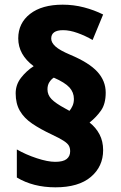

<svg xmlns="http://www.w3.org/2000/svg" viewBox="-20 -787 517 821"><path d="M47 -388Q47 -425 70 -454.5Q93 -484 124 -504Q58 -553 58 -623Q58 -688 108.5 -727.5Q159 -767 248 -767Q295 -767 339 -755.5Q383 -744 421 -725L376 -616Q345 -634 311.5 -646Q278 -658 250 -658Q199 -658 199 -622Q199 -605 217 -588.5Q235 -572 280 -553Q361 -519 396.5 -480Q432 -441 432 -391Q432 -343 412 -314.5Q392 -286 363 -263Q390 -242 405.5 -212.5Q421 -183 421 -145Q421 -75 368.5 -30.5Q316 14 217 14Q122 14 52 -28V-148Q90 -126 137 -110.5Q184 -95 216 -95Q250 -95 265 -107Q280 -119 280 -140Q280 -154 274.5 -164Q269 -174 252 -185Q235 -196 201 -212Q152 -235 117.5 -258.5Q83 -282 65 -313Q47 -344 47 -388ZM183 -405Q183 -381 200.5 -363Q218 -345 259 -323L277 -313Q284 -321 290 -334Q296 -347 296 -364Q296 -392 277 -413Q258 -434 210 -455Q199 -448 191 -435.5Q183 -423 183 -405Z"/></svg>

Font: Noto Sans Lao Looped SemiCondensed Black
Style: Regular
Weight: 900
Width: 4
Designer: Mark Frömberg, Ben Mitchell
Foundry: The Fontpad Ltd
Version: Version 1.002; ttfautohint (v1.8.4.7-5d5b)